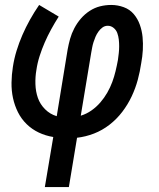

<svg xmlns="http://www.w3.org/2000/svg" viewBox="-20 -550 640 775"><path d="M161 205 195 3Q164 -2 136.5 -15Q109 -28 87.5 -49Q66 -70 52.5 -97Q39 -124 32.5 -154Q26 -184 26.5 -216.5Q27 -249 32 -280Q37 -313 47 -345.5Q57 -378 70.5 -409Q84 -440 101 -470.5Q118 -501 138 -530L217 -483Q201 -458 186.5 -431.5Q172 -405 160.5 -378.5Q149 -352 140 -324Q131 -296 127 -268Q122 -240 123 -210Q124 -180 133 -154.5Q142 -129 162 -109Q182 -89 209 -81L253 -350Q257 -372 263 -393.5Q269 -415 280 -436Q291 -457 306.5 -475Q322 -493 342 -506Q362 -519 384 -524.5Q406 -530 429 -530Q455 -530 479.5 -521Q504 -512 520 -493Q536 -474 544.5 -450Q553 -426 555.5 -400.5Q558 -375 556.5 -348Q555 -321 550 -295Q545 -261 536 -227.5Q527 -194 511.5 -161Q496 -128 473.5 -98.5Q451 -69 422 -46.5Q393 -24 359.5 -11Q326 2 291 6L258 205ZM306 -83Q329 -90 349 -104Q369 -118 385 -136.5Q401 -155 413 -176Q425 -197 433 -218.5Q441 -240 446.5 -263Q452 -286 456 -308Q458 -322 459.5 -336Q461 -350 461 -363.5Q461 -377 459.5 -390.5Q458 -404 453.5 -416.5Q449 -429 438.5 -437.5Q428 -446 415 -446Q403 -446 393.5 -439Q384 -432 377 -422Q370 -412 365.5 -401.5Q361 -391 357.5 -380Q354 -369 352 -358Q350 -347 348 -336Z"/></svg>

Font: Iosevka Slab MdExObl
Style: Regular
Weight: 500
Width: 7
Italic angle: -9°
Monospace: yes
Designer: Belleve Invis
Foundry: Belleve Invis
Version: Version 11.1.1; ttfautohint (v1.8.3)